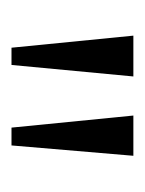

<svg xmlns="http://www.w3.org/2000/svg" viewBox="21 -775 252 334"><g transform="rotate(90 147.0 -608.0)"><path d="M202 -502 181 -714H251L233 -502ZM63 -502 42 -714H113L93 -502Z"/></g></svg>

Font: Noto Serif Khmer ExtraCondensed Light
Style: Regular
Weight: 300
Width: 2
Designer: Danh Hong and the Monotype Design Team
Foundry: Monotype Imaging Inc.
Version: Version 2.004